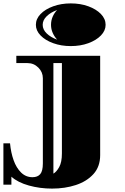

<svg xmlns="http://www.w3.org/2000/svg" viewBox="-70 -886 735 1129"><path d="M346 -615Q290 -615 243 -632Q196 -649 168.5 -677.5Q141 -706 141 -740Q141 -775 168.5 -803.5Q196 -832 243 -849Q290 -866 346 -866Q403 -866 449.5 -849Q496 -832 523.5 -803.5Q551 -775 551 -740Q551 -706 523.5 -677.5Q496 -649 449.5 -632Q403 -615 346 -615ZM266 -653Q250 -670 240 -692.5Q230 -715 230 -740Q230 -766 240 -788.5Q250 -811 266 -827Q229 -814 205 -791Q181 -768 181 -740Q181 -712 205 -689Q229 -666 266 -653ZM236 223Q165 223 100 205Q35 187 -3 153V200H-50V-43H-11Q-6 11 10 56Q26 101 54 128.5Q82 156 121 156Q151 156 166.5 138Q182 120 182 75V-426Q182 -462 155.5 -488.5Q129 -515 92 -515H26V-558H519V26Q519 94 479.5 137.5Q440 181 376 202Q312 223 236 223ZM244 135Q262 125 278 96.5Q294 68 294 16V-515H244Z"/></svg>

Font: Diplomata
Style: Regular
Weight: 400
Designer: Eduardo Rodriguez Tunni
Foundry: Eduardo Rodriguez Tunni
Version: Version 1.002; ttfautohint (v1.8.4.7-5d5b);gftools[0.9.23]